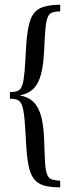

<svg xmlns="http://www.w3.org/2000/svg" viewBox="-20 -651 325 825"><path d="M238.7 154Q196 154 168.5 146Q141.1 137.9 125.4 117.3Q109.7 96.8 102.4 59.3Q95.2 21.8 91.9 -37.9Q88.7 -103.2 85.1 -141.1Q81.5 -179 75 -197.2Q68.5 -215.3 56.9 -221Q45.2 -226.6 26.6 -226.6H22.6V-255.6H26.6Q46.8 -255.6 58.5 -261.7Q70.2 -267.7 76.2 -286.7Q82.3 -305.6 85.5 -343.5Q88.7 -381.5 91.9 -444.4Q96 -521 108.9 -560.9Q121.8 -600.8 152.4 -615.7Q183.1 -630.6 238.7 -630.6V-602.4Q217.7 -601.6 205.2 -597.6Q192.7 -593.5 185.9 -579Q179 -564.5 175.8 -532.7Q172.6 -500.8 170.2 -444.4Q167.7 -376.6 156.9 -334.3Q146 -291.9 124.2 -270.2Q102.4 -248.4 64.5 -241.1Q101.6 -234.7 124.2 -212.5Q146.8 -190.3 157.7 -148Q168.5 -105.6 170.2 -37.1Q171.8 21 174.2 54Q176.6 87.1 183.5 101.6Q190.3 116.1 203.2 120.2Q216.1 124.2 238.7 125.8Z"/></svg>

Font: Playfair 5pt SemiExpanded Light
Style: Regular
Weight: 400
Version: Version 2.203